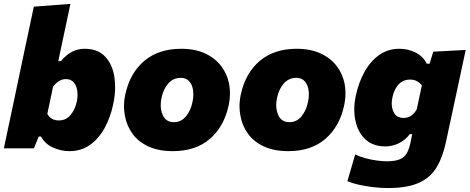

<svg xmlns="http://www.w3.org/2000/svg" viewBox="-25 -768 2431 994"><path d="M335.5 14.5Q289.5 14.5 248.5 -4.5Q207.5 -23.5 187.5 -61H175.5L150.5 0H-5Q6 -52.5 16.5 -102Q27 -151.5 40.5 -214.5L99 -493Q112 -554 124.5 -612.5Q137 -671 150 -733.5L339.5 -748Q327 -690 314 -627Q300.5 -563.5 285.5 -493.5L277 -452H291Q342.5 -515.5 413 -515.5Q480.5 -515.5 518.5 -475.8Q556.5 -436 567 -371Q571 -345 571 -317.5Q571 -275.5 561.5 -230Q546.5 -159 515.8 -103.8Q485 -48.5 439.5 -17Q394 14.5 335.5 14.5ZM279.5 -144.5Q317 -144.5 340.5 -173Q364 -201.5 373 -243.5Q376.5 -261 376.5 -277.5Q376.5 -288 375 -298.5Q371 -325 356.5 -341.8Q342 -358.5 316 -358.5Q296.5 -358.5 279.5 -347.8Q262.5 -337 249.5 -318L220 -178.5Q238.5 -144.5 279.5 -144.5Z M870 14.5Q795.5 14.5 743.2 -9.8Q691 -34 660.8 -75.8Q630.5 -117.5 621.5 -170Q617 -193.5 617 -218Q617 -247.5 623.5 -278Q647.5 -390 722 -452.8Q796.5 -515.5 913 -515.5Q985 -515.5 1037 -491.2Q1089 -467 1120.2 -425.8Q1151.5 -384.5 1161.5 -332.5Q1165.5 -309.5 1165.5 -285.5Q1165.5 -255 1159 -223.5Q1135.5 -113 1061.8 -49.2Q988 14.5 870 14.5ZM875.5 -135.5Q913.5 -135.5 938.2 -166.2Q963 -197 971.5 -240Q976 -260.5 976 -279.5Q976 -290.5 974.5 -301Q970.5 -329.5 954.8 -347.2Q939 -365 910.5 -365Q872 -365 846.2 -335.8Q820.5 -306.5 811 -260.5Q807 -241.5 807 -224Q807 -196.5 817 -173.5Q833 -135.5 875.5 -135.5Z M1468 14.5Q1393.5 14.5 1341.2 -9.8Q1289 -34 1258.8 -75.8Q1228.5 -117.5 1219.5 -170Q1215 -193.5 1215 -218Q1215 -247.5 1221.5 -278Q1245.5 -390 1320 -452.8Q1394.5 -515.5 1511 -515.5Q1583 -515.5 1635 -491.2Q1687 -467 1718.2 -425.8Q1749.5 -384.5 1759.5 -332.5Q1763.5 -309.5 1763.5 -285.5Q1763.5 -255 1757 -223.5Q1733.5 -113 1659.8 -49.2Q1586 14.5 1468 14.5ZM1473.5 -135.5Q1511.5 -135.5 1536.2 -166.2Q1561 -197 1569.5 -240Q1574 -260.5 1574 -279.5Q1574 -290.5 1572.5 -301Q1568.5 -329.5 1552.8 -347.2Q1537 -365 1508.5 -365Q1470 -365 1444.2 -335.8Q1418.5 -306.5 1409 -260.5Q1405 -241.5 1405 -224Q1405 -196.5 1415 -173.5Q1431 -135.5 1473.5 -135.5Z M1983 205.5Q1944 205.5 1903.8 200.5Q1863.5 195.5 1829 187.5Q1794.5 179.5 1773.5 170L1814 31Q1836.5 43 1866.2 51Q1896 59 1925.5 63Q1955 67 1976.5 67Q2019.5 67 2044.2 57Q2069 47 2081.8 23.8Q2094.5 0.5 2102 -38.5L2109 -73.5H2097Q2070.5 -40.5 2037.5 -25.2Q2004.5 -10 1970.5 -10Q1905.5 -10 1866.5 -46.8Q1827.5 -83.5 1815 -143.5Q1809 -171 1809 -200.5Q1809 -235 1817 -272Q1831.5 -341 1862.2 -396.2Q1893 -451.5 1938.5 -483.5Q1984 -515.5 2042.5 -515.5Q2087.5 -515.5 2126.8 -495.8Q2166 -476 2184.5 -438H2199L2218 -500.5L2386 -509.5Q2372.5 -446 2359.5 -386Q2346.5 -325.5 2333.5 -264.5L2283.5 -32Q2267.5 44 2236.2 97Q2205 150 2145 177.8Q2085 205.5 1983 205.5ZM2065 -157.5Q2107.5 -157.5 2132.5 -202L2159 -326Q2149 -339 2133.8 -347.5Q2118.5 -356 2099 -356Q2061 -356 2038 -330.2Q2015 -304.5 2007 -265.5Q2003 -248 2003 -232.5Q2003 -208.5 2012 -189.5Q2026 -157.5 2065 -157.5Z"/></svg>

Font: Heraclito ExtraBold
Style: Italic
Weight: 800
Italic angle: -12°
Designer: Kostas Bartsokas (font) & Cristiano Sobral (main changes)
Foundry: Kostas Bartsokas (font) & Cristiano Sobral (main changes)
Version: Version 1.00;July 8, 2020;FontCreator 13.0.0.2655 64-bit